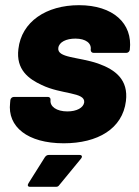

<svg xmlns="http://www.w3.org/2000/svg" viewBox="-20 -545 537 741"><path d="M226 8C357 8 453 -48 466 -155C476 -237 426 -276 358 -300C282 -326 200 -321 205 -360C208 -383 236 -396 271 -396C311 -396 334 -378 330 -353C330 -346 334 -341 341 -341H468C474 -341 480 -346 481 -353C493 -455 416 -525 285 -525C158 -525 63 -461 51 -356C41 -276 91 -240 141 -217C217 -180 309 -190 305 -150C302 -129 276 -115 240 -115C198 -115 172 -134 175 -159C176 -166 171 -171 165 -171H34C27 -171 21 -166 20 -159L19 -148C8 -56 86 8 226 8ZM96 176H195C201 176 205 175 209 169L292 68C299 60 297 53 287 53H168C162 53 157 56 153 62L90 162C85 170 87 176 96 176Z"/></svg>

Font: Barlow ExtraBold
Style: Italic
Weight: 800
Italic angle: -7°
Designer: Jeremy Tribby
Foundry: Tribby Type
Version: Version 1.422;hotconv 1.0.109;makeotfexe 2.5.65596